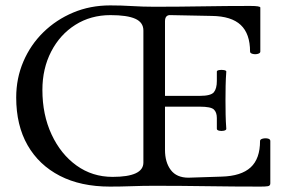

<svg xmlns="http://www.w3.org/2000/svg" viewBox="-20 -688 1064 711"><path d="M387 3Q279 3 201.5 -37Q124 -77 82 -150.5Q40 -224 40 -327Q40 -398 66.5 -460Q93 -522 140.5 -568.5Q188 -615 251 -641.5Q314 -668 388 -668Q429 -668 469.5 -665.5Q510 -663 551 -663Q640 -663 729 -664.5Q818 -666 907 -666Q944 -666 944 -660V-497Q944 -491 934.5 -488.5Q925 -486 915.5 -488.5Q906 -491 906 -497Q906 -563 871.5 -595.5Q837 -628 765 -629L613 -632Q591 -634 591 -609V-333H720Q761 -333 772 -346.5Q783 -360 783 -388V-423Q783 -427 791.5 -428.5Q800 -430 809 -428.5Q818 -427 818 -423Q816 -396 815.5 -369.5Q815 -343 815 -317Q815 -290 815.5 -264Q816 -238 818 -211Q818 -206 809 -204Q800 -202 791.5 -204Q783 -206 783 -211V-251Q783 -272 772 -282.5Q761 -293 720 -293H591V-133Q591 -87 612.5 -58.5Q634 -30 678 -30L801 -34Q873 -36 908 -68Q943 -100 943 -166Q943 -172 952.5 -174.5Q962 -177 971.5 -175Q981 -173 981 -166V-9Q981 0 972 1.5Q963 3 945 3Q846 3 747.5 1.5Q649 0 551 0Q509 0 468 1.5Q427 3 387 3ZM397 -33Q511 -33 511 -86V-575Q511 -605 481 -618.5Q451 -632 389 -632Q316 -632 259 -596Q202 -560 169.5 -497Q137 -434 137 -355Q137 -263 171 -190Q205 -117 263.5 -75Q322 -33 397 -33Z"/></svg>

Font: Junicode SmExp
Style: Regular
Weight: 400
Width: 6
Designer: Peter S. Baker
Version: Version 2.205; ttfautohint (v1.8.4)